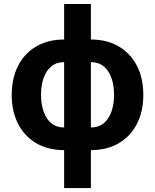

<svg xmlns="http://www.w3.org/2000/svg" viewBox="-20 -754 790 978"><path d="M306.7 10.7Q224.6 10.7 164.6 -24.6Q104.6 -59.9 72.1 -123.3Q39.7 -186.6 39.7 -270.6Q39.7 -355.2 72.1 -418.7Q104.6 -482.2 164.6 -517.4Q224.6 -552.7 306.7 -552.7H443Q525.6 -552.7 585.4 -517.3Q645.3 -481.9 677.6 -418.6Q710 -355.2 710 -270.6Q710 -186.6 677.6 -123.3Q645.3 -59.9 585.4 -24.6Q525.6 10.7 443 10.7ZM306.7 -104.6H443Q482.1 -104.6 508.4 -126.3Q534.7 -148.1 547.8 -185.8Q561 -223.5 561 -271.1Q561 -319.5 547.7 -356.9Q534.5 -394.3 508.3 -415.9Q482.1 -437.5 443 -437.5H306.7Q267.6 -437.5 241.4 -415.9Q215.2 -394.3 202.1 -356.9Q188.9 -319.5 188.9 -271.1Q188.9 -223.5 202.1 -185.6Q215.2 -147.8 241.4 -126.2Q267.6 -104.6 306.7 -104.6ZM306.7 204.1V-733.6H443V204.1Z"/></svg>

Font: Adwaita Sans
Style: Regular
Weight: 400
Designer: Rasmus Andersson
Foundry: rsms
Version: Version 4.001;git-9221beed3